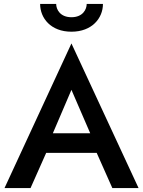

<svg xmlns="http://www.w3.org/2000/svg" viewBox="-20 -961 730 981"><path d="M185 -941C185 -868 240 -799 345 -799C450 -799 506 -868 506 -941H423C423 -913 403 -873 345 -873C287 -873 267 -913 267 -941ZM3 0H136L216 -180H474L554 0H688L345 -739ZM345 -502 441 -280H250Z"/></svg>

Font: Jost Medium
Style: Regular
Weight: 500
Version: Version 3.710